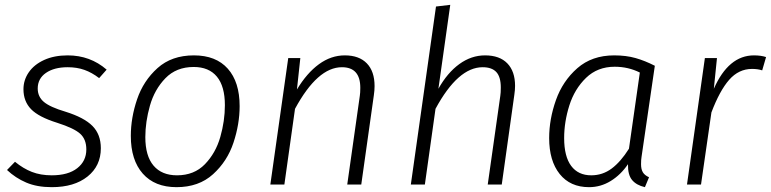

<svg xmlns="http://www.w3.org/2000/svg" viewBox="-20 -763 3188 794"><path d="M421 -475 390 -440Q360 -463 329 -474Q298 -485 260 -485Q204 -485 170 -461.5Q136 -438 136 -397Q136 -363 161.5 -341.5Q187 -320 251 -301Q328 -277 362.5 -242Q397 -207 397 -150Q397 -77 342 -33Q287 11 194 11Q133 11 88.5 -8Q44 -27 9 -60L42 -94Q76 -66 112 -52Q148 -38 194 -38Q262 -38 299.5 -67.5Q337 -97 337 -145Q337 -187 311.5 -210Q286 -233 217 -255Q140 -279 108.5 -311.5Q77 -344 77 -394Q77 -432 99 -464Q121 -496 162.5 -515Q204 -534 260 -534Q353 -534 421 -475Z M521 -201Q521 -276 547 -352.5Q573 -429 631.5 -481.5Q690 -534 782 -534Q873 -534 922 -479Q971 -424 971 -324Q971 -250 945.5 -173Q920 -96 861 -42.5Q802 11 710 11Q620 11 570.5 -45Q521 -101 521 -201ZM910 -328Q910 -406 877 -446Q844 -486 781 -486Q709 -486 664 -439.5Q619 -393 600 -326Q581 -259 581 -196Q581 -118 615 -78Q649 -38 712 -38Q783 -38 827.5 -84Q872 -130 891 -196.5Q910 -263 910 -328Z M1529 -407Q1529 -389 1526 -369L1474 0H1416L1468 -367Q1470 -379 1470 -400Q1470 -485 1394 -485Q1293 -485 1200 -313L1156 0H1098L1172 -523H1222L1208 -393Q1249 -461 1299 -497.5Q1349 -534 1406 -534Q1465 -534 1497 -501Q1529 -468 1529 -407Z M2110 -408Q2110 -391 2107 -371L2055 0H1997L2049 -367Q2051 -379 2051 -401Q2051 -445 2032.5 -465Q2014 -485 1976 -485Q1874 -485 1781 -313L1737 0H1679L1783 -736L1842 -743L1793 -396Q1830 -462 1879.5 -498Q1929 -534 1986 -534Q2046 -534 2078 -501Q2110 -468 2110 -408Z M2688 -491 2633 -114Q2631 -103 2631 -84Q2631 -63 2638.5 -50.5Q2646 -38 2664 -30L2647 11Q2612 3 2594 -18.5Q2576 -40 2577 -84Q2547 -40 2505.5 -14.5Q2464 11 2416 11Q2338 11 2294.5 -43.5Q2251 -98 2251 -192Q2251 -270 2279 -349Q2307 -428 2367.5 -481Q2428 -534 2520 -534Q2569 -534 2608 -523Q2647 -512 2688 -491ZM2313 -192Q2313 -116 2342 -77Q2371 -38 2425 -38Q2472 -38 2509.5 -66Q2547 -94 2581 -148L2626 -463Q2578 -487 2522 -487Q2451 -487 2403.5 -441Q2356 -395 2334.5 -327Q2313 -259 2313 -192Z M3148 -527 3132 -472Q3114 -478 3090 -478Q3035 -478 2995.5 -433Q2956 -388 2922 -298L2879 0H2821L2895 -523H2945L2932 -396Q2993 -534 3098 -534Q3127 -534 3148 -527Z"/></svg>

Font: Fira Sans Light
Style: Italic
Weight: 300
Italic angle: -8°
Designer: bBox Type GmbH & Carrois Corporate GbR & Edenspiekermann AG
Foundry: bBox Type GmbH & Carrois Corporate GbR & Edenspiekermann AG
Version: Version 4.301